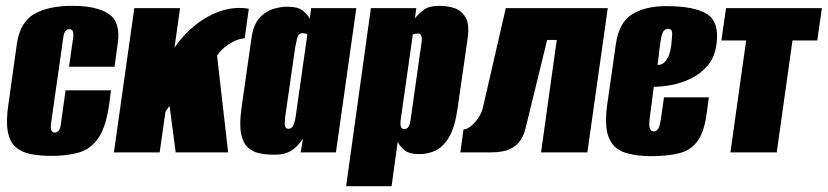

<svg xmlns="http://www.w3.org/2000/svg" viewBox="-20 -523 2841 659"><path d="M157 12Q117 12 86 6Q55 0 34.5 -17.5Q14 -35 7 -70.5Q0 -106 9 -166L38 -373Q49 -447 97.5 -475Q146 -503 229 -503Q312 -503 353.5 -475Q395 -447 384 -373L373 -294H217L231 -393Q233 -410 229.5 -416.5Q226 -423 218 -423Q211 -423 205 -416.5Q199 -410 197 -393L155 -98Q153 -81 157 -74.5Q161 -68 168 -68Q176 -68 181.5 -74.5Q187 -81 189 -98L205 -213H361L355 -167Q344 -87 317.5 -49Q291 -11 250.5 0.5Q210 12 157 12Z M371 0 441 -495H598L579 -360Q611 -406 652.5 -438.5Q694 -471 740.5 -486Q787 -501 834 -493L820 -392Q797 -389 779.5 -379.5Q762 -370 749 -359Q742 -353 736 -346.5Q730 -340 725 -332L763 0H583L562 -159Q558 -155 555 -150Q552 -145 548 -140L528 0Z M923 8Q896 8 872 3.5Q848 -1 831 -16.5Q814 -32 807.5 -64.5Q801 -97 809 -153L843 -391Q850 -440 872 -463Q894 -486 920 -493Q946 -500 964 -500Q1004 -500 1020 -486Q1036 -472 1043 -459L1048 -495H1203L1133 0H1012L1020 -47Q1012 -35 1000.5 -22.5Q989 -10 970.5 -1Q952 8 923 8ZM971 -81Q977 -81 981 -84.5Q985 -88 987.5 -94.5Q990 -101 992 -108.5Q994 -116 995 -123.5Q996 -131 997 -138L1035 -405Q1033 -406 1031 -407Q1029 -408 1026 -408.5Q1023 -409 1019 -409Q1011 -409 1006.5 -405Q1002 -401 999.5 -390.5Q997 -380 993 -359L959 -123Q958 -112 957.5 -104Q957 -96 958 -91Q959 -86 962 -83.5Q965 -81 971 -81Z M1168 116 1253 -495H1409L1404 -460Q1415 -474 1433.5 -488.5Q1452 -503 1489 -503Q1514 -503 1538.5 -495.5Q1563 -488 1577.5 -464Q1592 -440 1585 -391L1551 -154Q1542 -88 1522 -53.5Q1502 -19 1475.5 -6.5Q1449 6 1419 6Q1385 6 1369 -7Q1353 -20 1345 -36L1324 116ZM1368 -80Q1373 -80 1377 -82.5Q1381 -85 1384.5 -92Q1388 -99 1389 -110L1427 -378Q1428 -387 1427.5 -392.5Q1427 -398 1425.5 -401.5Q1424 -405 1421 -406.5Q1418 -408 1414 -408Q1411 -408 1408 -407.5Q1405 -407 1402.5 -406.5Q1400 -406 1398.5 -405.5Q1397 -405 1397 -405L1355 -110Q1354 -99 1355 -92Q1356 -85 1359.5 -82.5Q1363 -80 1368 -80Z M1560 0 1571 -79Q1583 -79 1597 -90.5Q1611 -102 1622.5 -119.5Q1634 -137 1638 -156L1716 -495H2066L1996 0H1837L1891 -386H1858L1792 -116Q1788 -98 1782.5 -77.5Q1777 -57 1765 -39.5Q1753 -22 1729.5 -11Q1706 0 1664 0Z M2213 13Q2160 13 2122.5 0Q2085 -13 2069.5 -51Q2054 -89 2064 -163L2094 -373Q2105 -447 2150.5 -474.5Q2196 -502 2266 -502Q2364 -502 2407 -474.5Q2450 -447 2439 -370Q2433 -326 2408.5 -297.5Q2384 -269 2350.5 -253Q2317 -237 2283 -231Q2249 -225 2224 -225L2210 -117Q2207 -92 2210.5 -82Q2214 -72 2224 -72Q2232 -72 2238 -79.5Q2244 -87 2248 -112L2259 -189H2413L2406 -137Q2398 -74 2376 -41.5Q2354 -9 2314.5 2Q2275 13 2213 13ZM2237 -300Q2241 -300 2247.5 -301.5Q2254 -303 2261 -309.5Q2268 -316 2274.5 -330Q2281 -344 2284 -369Q2286 -386 2287 -405Q2288 -424 2273 -424Q2262 -424 2255.5 -413Q2249 -402 2244 -358Z M2487 0 2541 -384H2456L2472 -495H2801L2785 -384H2700L2646 0Z"/></svg>

Font: Alumni Sans Black
Style: Italic
Weight: 900
Italic angle: -8°
Version: Version 1.016